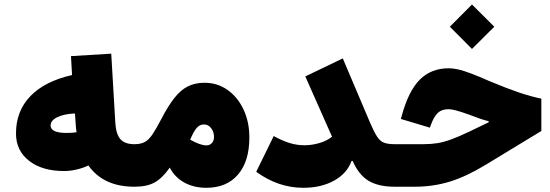

<svg xmlns="http://www.w3.org/2000/svg" viewBox="-20 -849 2499 873"><path d="M307.6 -507.8 302.7 -593.8 485.8 -605 504.4 -289.6Q507.8 -238.3 527.8 -215.8Q547.9 -193.4 590.8 -193.4H591.3V0H590.8Q450.2 0 381.8 -96.7Q357.9 -85 327.9 -78.1Q297.9 -71.3 272 -71.3Q171.9 -71.3 112.3 -117.7Q52.7 -164.1 52.7 -242.2Q52.7 -343.8 117.9 -411.6Q183.1 -479.5 307.6 -507.8ZM320.8 -333Q271.5 -331.1 240.7 -316.2Q210 -301.3 210 -278.3Q210 -244.6 282.7 -244.6Q298.3 -244.6 308.6 -245.4Q318.8 -246.1 328.1 -247.6Q326.2 -260.3 325.7 -265.9Q325.2 -271.5 324.7 -277.8Z M591.3 -193.4Q619.1 -193.4 637.5 -202.9Q655.8 -212.4 673.1 -237.8Q690.4 -263.2 714.4 -309.6Q745.1 -368.7 773.7 -404.5Q802.2 -440.4 834.7 -456.5Q867.2 -472.7 909.7 -472.7Q968.8 -472.7 1014.9 -439.9Q1061 -407.2 1087.4 -350.8Q1113.8 -294.4 1113.8 -223.6Q1113.8 -115.7 1062.3 -55.4Q1010.7 4.9 918 4.9Q860.4 4.9 817.1 -19.5Q773.9 -43.9 752 -86.9Q718.8 -39.6 683.8 -19.8Q648.9 0 591.3 0Q578.1 0 572.3 -22.5Q566.4 -44.9 566.4 -97.2Q566.4 -148.4 572.3 -170.9Q578.1 -193.4 591.3 -193.4ZM844.7 -213.9Q890.6 -188 918.5 -188Q934.1 -188 943.6 -198.7Q953.1 -209.5 953.1 -226.1Q953.1 -249 940.2 -266.1Q927.2 -283.2 907.7 -283.2Q888.7 -283.2 875.5 -268.6Q862.3 -253.9 849.6 -225.1Z M1538.6 -583.5 1662.1 -292.5Q1680.7 -249 1694.6 -227.8Q1708.5 -206.5 1726.6 -200Q1744.6 -193.4 1774.4 -193.4H1775.9V0H1774.4Q1700.7 0 1656 -26.9Q1611.3 -53.7 1583.5 -117.2H1578.6Q1557.6 -60.1 1498.8 -27.6Q1439.9 4.9 1358.9 4.9Q1245.1 4.9 1145 -67.9L1224.6 -230.5Q1261.2 -210 1295.2 -199.2Q1329.1 -188.5 1364.3 -188.5Q1397.5 -188.5 1431.9 -198.5Q1466.3 -208.5 1489.7 -227.5L1368.2 -501.5Z M2020.5 -538.6Q2040 -538.6 2064 -533.2Q2087.9 -527.8 2122.6 -514.6Q2157.2 -501.5 2209.5 -478.5Q2288.1 -445.8 2341.1 -428Q2394 -410.2 2441.4 -400.4V-253.4L2188 -99.6Q2101.6 -46.9 2025.9 -23.4Q1950.2 0 1865.7 0H1775.9Q1762.7 0 1756.8 -22.5Q1751 -44.9 1751 -97.2Q1751 -149.4 1756.8 -171.4Q1762.7 -193.4 1775.9 -193.4H1904.8Q1939.9 -193.4 1969.5 -198.2Q1999 -203.1 2032.7 -215.6Q2066.4 -228 2113.8 -250.5L2202.1 -293V-297.9Q2183.1 -302.2 2161.4 -309.8Q2139.6 -317.4 2110.4 -328.6Q2074.7 -341.3 2053.7 -346.9Q2032.7 -352.5 2019 -352.5Q1988.8 -352.5 1970.9 -335.9Q1953.1 -319.3 1939 -280.8L1934.6 -268.6L1802.7 -308.1L1806.2 -320.8Q1837.4 -436 1889.2 -487.3Q1940.9 -538.6 2020.5 -538.6ZM2025.4 -727.5 2126 -828.6 2227.5 -727.5 2126 -626.5Z"/></svg>

Font: Estedad-FD Black
Style: Regular
Weight: 900
Designer: Amin Abedi
Version: Version 7.3